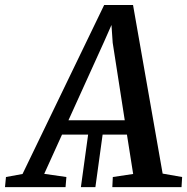

<svg xmlns="http://www.w3.org/2000/svg" viewBox="-88 -768 768 788"><path d="M244 0 275.5 -229H335L303.5 0ZM-67.5 0 -63.5 -41.5 4.5 -54 339.5 -747.5H458L579.5 -55.5L659.5 -41.5L657 0H373L375 -41.5L458.5 -54L433 -215.5H166.5L93.5 -54.5L184.5 -41.5L181 0ZM193 -274.5H424L374.5 -592.5L369.5 -665.5L339.5 -597.5Z"/></svg>

Font: Merriweather Medium
Style: Italic
Weight: 500
Italic angle: -7.8°
Version: Version 2.101